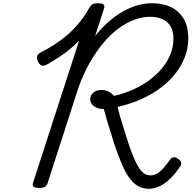

<svg xmlns="http://www.w3.org/2000/svg" viewBox="-20 -1150 1186 1189"><path d="M901 19Q863 19 833 1Q803 -17 778.5 -52Q754 -87 732 -139.5Q710 -192 687 -260Q677 -294 668.5 -321Q660 -348 652.5 -371.5Q645 -395 638 -420Q631 -445 623 -475Q599 -475 580 -482.5Q561 -490 550 -503.5Q539 -517 539 -536Q539 -561 558.5 -577Q578 -593 608 -593Q633 -593 653 -582.5Q673 -572 685 -556Q748 -570 804.5 -595.5Q861 -621 906.5 -655Q952 -689 985 -729.5Q1018 -770 1036 -815.5Q1054 -861 1054 -910Q1054 -957 1036 -987Q1018 -1017 985.5 -1031.5Q953 -1046 909 -1046Q860 -1046 809 -1026.5Q758 -1007 709.5 -970.5Q661 -934 617 -880.5Q573 -827 534.5 -759Q496 -691 467 -611L274 -14Q270 0 258 7Q246 14 223 14Q201 14 190 7Q179 0 184 -16L470 -899Q443 -870 411.5 -844.5Q380 -819 345 -796Q310 -773 270 -750Q249 -739 236 -745.5Q223 -752 214 -771Q206 -789 210 -802.5Q214 -816 233 -826Q304 -862 359 -903Q414 -944 457 -993Q500 -1042 533 -1101Q543 -1118 554 -1124Q565 -1130 587 -1130Q609 -1130 619.5 -1123Q630 -1116 625 -1100L569 -927Q608 -976 650.5 -1013.5Q693 -1051 738 -1077Q783 -1103 829 -1116.5Q875 -1130 922 -1130Q989 -1130 1039.5 -1105.5Q1090 -1081 1118 -1032.5Q1146 -984 1146 -912Q1146 -855 1126 -800.5Q1106 -746 1068.5 -697.5Q1031 -649 977.5 -608Q924 -567 856 -536.5Q788 -506 708 -488Q714 -462 720.5 -440Q727 -418 733.5 -395.5Q740 -373 748.5 -348Q757 -323 766 -292Q784 -234 800 -194Q816 -154 830 -128.5Q844 -103 857 -89Q870 -75 883.5 -69.5Q897 -64 912 -64Q934 -64 954 -76Q974 -88 994 -111Q1014 -134 1035 -164Q1042 -174 1054 -176Q1066 -178 1079 -169Q1098 -157 1101.5 -145.5Q1105 -134 1097 -121Q1069 -79 1038 -47.5Q1007 -16 972.5 1.5Q938 19 901 19Z"/></svg>

Font: Playwrite CU
Style: Regular
Weight: 400
Designer: Veronika Burian, José Scaglione
Foundry: TypeTogether
Version: Version 1.002